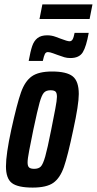

<svg xmlns="http://www.w3.org/2000/svg" viewBox="-20 -842 439 870"><path d="M7 -88Q7 -143 31 -254Q57 -372 75 -423Q93 -474 124 -496Q155 -518 216 -518Q282 -518 309.5 -496Q337 -474 337 -416Q337 -368 312 -254Q287 -135 269.5 -85Q252 -35 221.5 -13.5Q191 8 128 8Q61 8 34 -12.5Q7 -33 7 -88ZM212 -254Q223 -309 230.5 -348.5Q238 -388 238 -403Q238 -421 231.5 -427Q225 -433 209 -433Q189 -433 179 -422Q169 -411 159.5 -377.5Q150 -344 131 -254Q120 -200 112.5 -161Q105 -122 105 -106Q105 -89 112 -83Q119 -77 135 -77Q155 -77 165 -87.5Q175 -98 185 -133Q195 -168 212 -254ZM194 -682Q214 -682 232.5 -675Q251 -668 254 -667Q285 -655 295 -655Q304 -655 309 -663.5Q314 -672 318 -693H382Q371 -631 355 -605Q339 -579 299 -579Q284 -579 272 -582.5Q260 -586 241 -593Q235 -595 220.5 -600.5Q206 -606 197 -606Q188 -606 183.5 -597.5Q179 -589 174 -566H110Q118 -610 126 -633.5Q134 -657 150 -669.5Q166 -682 194 -682ZM159 -756 172 -822H399L386 -756Z"/></svg>

Font: Saira Ultra Condensed
Style: Bold Italic
Weight: 700
Width: 1
Italic angle: -12°
Designer: Hector Gatti with collaboration of the Omnibus-Type team
Foundry: Omnibus-Type
Version: Version 1.001; ttfautohint (v1.8)